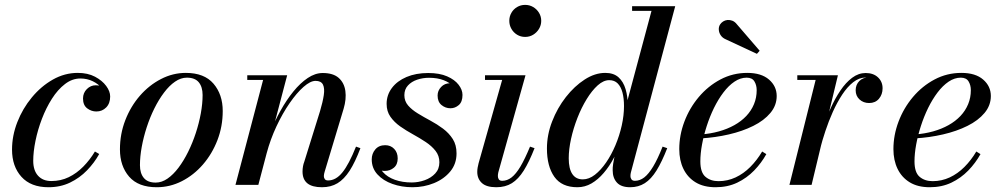

<svg xmlns="http://www.w3.org/2000/svg" viewBox="-20 -776 4214 806"><path d="M183.5 10Q109.5 10 70 -33.8Q30.5 -77.5 30.5 -148Q30.5 -206.5 52.8 -263.5Q75 -320.5 113.8 -367.2Q152.5 -414 202 -442Q251.5 -470 306.5 -470Q348.5 -470 378.8 -454Q409 -438 425.8 -415.2Q442.5 -392.5 442.5 -371Q442.5 -342 425.8 -325Q409 -308 384.5 -308Q363.5 -308 346 -321.2Q328.5 -334.5 328.5 -362.5Q328.5 -386 344.5 -402Q360.5 -418 382 -418Q397.5 -418 411 -413.8Q424.5 -409.5 433 -399.2Q441.5 -389 441.5 -371H422.5Q422.5 -388 408 -405.5Q393.5 -423 369.8 -434.8Q346 -446.5 317.5 -446.5Q283 -446.5 252.8 -423.2Q222.5 -400 198 -361.5Q173.5 -323 156 -277.2Q138.5 -231.5 129 -185Q119.5 -138.5 119.5 -101Q119.5 -60.5 139.8 -38.2Q160 -16 195.5 -16Q235 -16 268.5 -32.2Q302 -48.5 329.8 -76.8Q357.5 -105 378.5 -140L396.5 -129.5Q376 -92.5 345.2 -60.8Q314.5 -29 274 -9.5Q233.5 10 183.5 10Z M638 10Q560.5 10 522 -34.5Q483.5 -79 483.5 -149Q483.5 -213.5 506 -271.5Q528.5 -329.5 567.2 -374Q606 -418.5 655.8 -444.2Q705.5 -470 760 -470Q837.5 -470 876.2 -424.8Q915 -379.5 915 -310Q915 -245.5 892.8 -187.8Q870.5 -130 832 -85.5Q793.5 -41 743.5 -15.5Q693.5 10 638 10ZM633.5 -9.5Q659 -9.5 683.2 -26.2Q707.5 -43 729.5 -72.2Q751.5 -101.5 770 -139Q788.5 -176.5 802 -217.8Q815.5 -259 823 -300Q830.5 -341 830.5 -377Q830.5 -411 814.5 -430.5Q798.5 -450 764.5 -450Q739 -450 714.8 -433.2Q690.5 -416.5 668.5 -387.2Q646.5 -358 628 -320.8Q609.5 -283.5 596 -242Q582.5 -200.5 575 -159.5Q567.5 -118.5 567.5 -82.5Q567.5 -48.5 583.8 -29Q600 -9.5 633.5 -9.5Z M1331.5 10Q1290.5 10 1270.2 -6.5Q1250 -23 1250 -56Q1250 -67 1252 -78Q1254 -89 1257 -96L1323.5 -309.5Q1335 -348 1339.2 -376.5Q1343.5 -405 1335.8 -420.8Q1328 -436.5 1304.5 -436.5Q1283 -436.5 1254.2 -411.2Q1225.5 -386 1195.8 -343Q1166 -300 1140.5 -245.5Q1115 -191 1099.5 -133H1085.5Q1096.5 -175 1115 -221.5Q1133.5 -268 1158 -312Q1182.5 -356 1211.5 -391.8Q1240.5 -427.5 1271.8 -448.5Q1303 -469.5 1335 -469.5Q1378.5 -469.5 1401.8 -449Q1425 -428.5 1429.8 -394.2Q1434.5 -360 1422.5 -319.5L1343 -55.5Q1341.5 -51 1340.5 -46Q1339.5 -41 1339.5 -37Q1339.5 -29.5 1343.5 -24Q1347.5 -18.5 1357.5 -18.5Q1390 -18.5 1417.2 -52Q1444.5 -85.5 1474.5 -160.5L1493 -154Q1471 -95.5 1447.8 -59.5Q1424.5 -23.5 1396.8 -6.8Q1369 10 1331.5 10ZM968.5 0 1084.5 -440.5H1018V-460H1185.5L1064.5 0Z M1711.5 10Q1666.5 10 1627.5 -3.8Q1588.5 -17.5 1564.5 -43.8Q1540.5 -70 1540.5 -107Q1540.5 -131 1555.5 -148.8Q1570.5 -166.5 1597 -166.5Q1620 -166.5 1634.8 -151Q1649.5 -135.5 1649.5 -111Q1649.5 -85 1633.2 -71.8Q1617 -58.5 1595.5 -58.5Q1580.5 -58.5 1568.2 -64Q1556 -69.5 1548.8 -80.2Q1541.5 -91 1541.5 -107H1568.5Q1568.5 -75.5 1587.2 -54Q1606 -32.5 1637.8 -21.2Q1669.5 -10 1708.5 -10Q1736 -10 1762.8 -19.5Q1789.5 -29 1807 -47.8Q1824.5 -66.5 1824.5 -95Q1824.5 -122 1808.5 -142.5Q1792.5 -163 1767.2 -179.8Q1742 -196.5 1713.8 -212Q1685.5 -227.5 1660.2 -245.2Q1635 -263 1619 -285.8Q1603 -308.5 1603 -340Q1603 -377 1625 -406.5Q1647 -436 1686.5 -452.8Q1726 -469.5 1777.5 -469.5Q1825 -469.5 1857 -455.5Q1889 -441.5 1905.2 -420.2Q1921.5 -399 1921.5 -377.5Q1921.5 -348.5 1906 -335Q1890.5 -321.5 1871 -321.5Q1850 -321.5 1833.5 -335Q1817 -348.5 1817 -375Q1817 -395.5 1831.8 -411Q1846.5 -426.5 1869.5 -426.5Q1888.5 -426.5 1904.5 -412.8Q1920.5 -399 1920.5 -377.5H1897Q1897 -396 1883 -412.5Q1869 -429 1842.8 -439.2Q1816.5 -449.5 1781 -449.5Q1755 -449.5 1731.2 -441.5Q1707.5 -433.5 1692.5 -417.2Q1677.5 -401 1677.5 -376.5Q1677.5 -351.5 1693.2 -333.2Q1709 -315 1734 -299.8Q1759 -284.5 1787 -269.5Q1815 -254.5 1840 -235.8Q1865 -217 1880.8 -192.2Q1896.5 -167.5 1896.5 -132Q1896.5 -88 1870.2 -56.2Q1844 -24.5 1801.8 -7.2Q1759.5 10 1711.5 10Z M2063.5 10Q2022 10 2002.8 -7.8Q1983.5 -25.5 1983.5 -54.5Q1983.5 -64 1985.2 -73Q1987 -82 1989 -90.5L2088 -440.5H2016V-460H2186L2072 -53Q2071 -49 2070.5 -44.8Q2070 -40.5 2070 -37Q2070 -29 2074 -23Q2078 -17 2088.5 -17Q2109 -17 2127.5 -31.2Q2146 -45.5 2164.8 -77Q2183.5 -108.5 2205 -160.5L2224 -154Q2201.5 -96.5 2178.8 -60.2Q2156 -24 2128.8 -7Q2101.5 10 2063.5 10ZM2184.5 -621Q2166 -621 2150.8 -630.2Q2135.5 -639.5 2126.8 -655Q2118 -670.5 2118 -688.5Q2118 -707 2126.8 -722.2Q2135.5 -737.5 2150.8 -746.5Q2166 -755.5 2184.5 -755.5Q2203 -755.5 2218.2 -746.5Q2233.5 -737.5 2242.8 -722.2Q2252 -707 2252 -688.5Q2252 -670.5 2242.8 -655Q2233.5 -639.5 2218.2 -630.2Q2203 -621 2184.5 -621Z M2625.5 10Q2587.5 10 2569.8 -9.5Q2552 -29 2552 -61Q2552 -65.5 2552.2 -73Q2552.5 -80.5 2554 -88.5L2568.5 -168L2601 -250.5L2602.5 -311L2715 -730.5H2633.5V-750H2814.5L2628.5 -52.5Q2626.5 -45 2626.5 -36.5Q2626.5 -29.5 2630.8 -23.2Q2635 -17 2645.5 -17Q2666 -17 2684.5 -31.2Q2703 -45.5 2722 -77Q2741 -108.5 2761.5 -160.5L2781 -154Q2758.5 -96.5 2736 -60.2Q2713.5 -24 2686.8 -7Q2660 10 2625.5 10ZM2404 10Q2338 10 2307 -34Q2276 -78 2276 -152.5Q2276 -210 2297.8 -266.2Q2319.5 -322.5 2355.5 -368.5Q2391.5 -414.5 2434.5 -442.2Q2477.5 -470 2521 -470Q2556 -470 2576.5 -451.5Q2597 -433 2606.2 -401.5Q2615.5 -370 2615.5 -331Q2615.5 -299 2608.5 -261.5Q2601.5 -224 2588.2 -185.8Q2575 -147.5 2556.5 -112.5Q2538 -77.5 2514.2 -49.8Q2490.5 -22 2463 -6Q2435.5 10 2404 10ZM2426.5 -23Q2452.5 -23 2477.5 -42.5Q2502.5 -62 2524.5 -94Q2546.5 -126 2563.5 -166.2Q2580.5 -206.5 2590 -249Q2599.5 -291.5 2599.5 -330.5Q2599.5 -363.5 2593 -387.8Q2586.5 -412 2573 -425.8Q2559.5 -439.5 2537.5 -439.5Q2513.5 -439.5 2489.2 -417.8Q2465 -396 2443 -360.2Q2421 -324.5 2404 -281Q2387 -237.5 2377.2 -193.2Q2367.5 -149 2367.5 -111.5Q2367.5 -68 2382.5 -45.5Q2397.5 -23 2426.5 -23Z M2984 10Q2934 10 2900.2 -10.5Q2866.5 -31 2849 -67Q2831.5 -103 2831.5 -150Q2831.5 -208.5 2853 -265.5Q2874.5 -322.5 2913.5 -368.8Q2952.5 -415 3004.5 -442.5Q3056.5 -470 3117 -470Q3176 -470 3208.2 -442Q3240.5 -414 3240.5 -373Q3240.5 -333.5 3214 -301.8Q3187.5 -270 3142.2 -247.5Q3097 -225 3040 -211.8Q2983 -198.5 2921.5 -195V-211.5Q2962.5 -214.5 2998.2 -224.5Q3034 -234.5 3063 -250.8Q3092 -267 3113 -289.2Q3134 -311.5 3145.2 -338.8Q3156.5 -366 3156.5 -397.5Q3156.5 -418.5 3147 -434.2Q3137.5 -450 3114.5 -450Q3088 -450 3063.2 -433.2Q3038.5 -416.5 3016.8 -387.8Q2995 -359 2977.2 -322.8Q2959.5 -286.5 2946.8 -247Q2934 -207.5 2927 -169.2Q2920 -131 2920 -98.5Q2920 -52 2941.5 -33.8Q2963 -15.5 2996 -15.5Q3034 -15.5 3067.8 -31.2Q3101.5 -47 3129.5 -75Q3157.5 -103 3179.5 -140L3197 -129Q3176.5 -92 3145.8 -60.2Q3115 -28.5 3074.8 -9.2Q3034.5 10 2984 10ZM3157.5 -550 3025.5 -611.5Q3013 -617 3005.8 -627.5Q2998.5 -638 2997.5 -650.8Q2996.5 -663.5 3003 -673.5Q3007.5 -680.5 3015.5 -685.8Q3023.5 -691 3033.5 -692Q3043.5 -693 3053.8 -689.2Q3064 -685.5 3072.5 -675L3169 -563Z M3294 0 3404 -440.5H3327V-460H3497.5L3387 0ZM3411 -150Q3420 -190.5 3434 -234.8Q3448 -279 3466.5 -320.5Q3485 -362 3507.8 -395.8Q3530.5 -429.5 3557.2 -449.5Q3584 -469.5 3614 -469.5Q3646.5 -469.5 3665.8 -451.2Q3685 -433 3685 -405.5Q3685 -379.5 3669.8 -361.5Q3654.5 -343.5 3628.5 -343.5Q3604.5 -343.5 3588.2 -358.5Q3572 -373.5 3572 -397Q3572 -420.5 3587.5 -436Q3603 -451.5 3629.5 -451.5Q3653 -451.5 3668.5 -439.2Q3684 -427 3684 -405.5H3664.5Q3664.5 -425 3651.5 -437.8Q3638.5 -450.5 3614.5 -450.5Q3586.5 -450.5 3561.8 -431Q3537 -411.5 3515.5 -378.8Q3494 -346 3476.2 -306.5Q3458.5 -267 3445 -226.2Q3431.5 -185.5 3422.5 -150Z M3883 10Q3833 10 3799.2 -10.5Q3765.5 -31 3748 -67Q3730.5 -103 3730.5 -150Q3730.5 -208.5 3752 -265.5Q3773.5 -322.5 3812.5 -368.8Q3851.5 -415 3903.5 -442.5Q3955.5 -470 4016 -470Q4075 -470 4107.2 -442Q4139.5 -414 4139.5 -373Q4139.5 -333.5 4113 -301.8Q4086.5 -270 4041.2 -247.5Q3996 -225 3939 -211.8Q3882 -198.5 3820.5 -195V-211.5Q3861.5 -214.5 3897.2 -224.5Q3933 -234.5 3962 -250.8Q3991 -267 4012 -289.2Q4033 -311.5 4044.2 -338.8Q4055.5 -366 4055.5 -397.5Q4055.5 -418.5 4046 -434.2Q4036.5 -450 4013.5 -450Q3987 -450 3962.2 -433.2Q3937.5 -416.5 3915.8 -387.8Q3894 -359 3876.2 -322.8Q3858.5 -286.5 3845.8 -247Q3833 -207.5 3826 -169.2Q3819 -131 3819 -98.5Q3819 -52 3840.5 -33.8Q3862 -15.5 3895 -15.5Q3933 -15.5 3966.8 -31.2Q4000.5 -47 4028.5 -75Q4056.5 -103 4078.5 -140L4096 -129Q4075.5 -92 4044.8 -60.2Q4014 -28.5 3973.8 -9.2Q3933.5 10 3883 10Z"/></svg>

Font: Bodoni Moda 11pt Medium
Style: Italic
Weight: 500
Italic angle: -13°
Designer: Owen Earl
Foundry: indestructible type
Version: Version 2.004